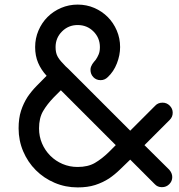

<svg xmlns="http://www.w3.org/2000/svg" viewBox="-20 -801 778 836"><path d="M719 -279 609 -169 717 -62Q730 -47 730 -30Q730 -12 717 1Q704 14 685 14Q666 14 654 1L547 -106Q525 -85 502.5 -63Q480 -41 455 -24Q427 -6 394.5 4.5Q362 15 318 15Q265 15 218 -5Q171 -25 136 -60Q101 -95 81 -142Q61 -189 61 -242Q61 -286 71.5 -318.5Q82 -351 100 -379Q117 -404 139 -426.5Q161 -449 183 -471Q159 -497 146 -527.5Q133 -558 133 -596Q133 -634 147.5 -668Q162 -702 187 -727Q212 -752 246 -766.5Q280 -781 318 -781Q357 -781 390.5 -766.5Q424 -752 449 -727Q474 -702 488.5 -668Q503 -634 503 -596Q503 -561 489 -525Q475 -489 449 -465Q436 -452 418 -452Q399 -452 386.5 -465Q374 -478 374 -497Q374 -505 376.5 -511Q379 -517 382 -522Q385 -527 389 -531.5Q393 -536 397 -541Q404 -551 409.5 -564Q415 -577 415 -596Q415 -636 387 -664Q359 -692 318 -692Q278 -692 250 -664Q222 -636 222 -596Q222 -572 230 -556.5Q238 -541 254 -525Q264 -513 277 -502L547 -232L656 -341Q668 -354 688 -354Q706 -354 719 -341Q732 -328 732 -310Q732 -292 719 -279ZM245 -408 214 -377Q185 -347 167.5 -317Q150 -287 150 -242Q150 -207 163 -176.5Q176 -146 199 -123Q222 -100 252.5 -87Q283 -74 318 -74Q363 -74 393 -91.5Q423 -109 453 -138L484 -169Z"/></svg>

Font: Hanken
Style: Book
Weight: 400
Designer: Alfredo Marco Pradil
Foundry: Hanken Design Co.
Version: Version 2.06 2014